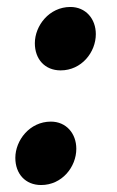

<svg xmlns="http://www.w3.org/2000/svg" viewBox="-20 -519 337 551"><path d="M154 -317C214 -317 255 -369 255 -421C255 -465 226 -499 182 -499C121 -499 80 -445 80 -395C80 -349 109 -317 154 -317ZM98 12C158 12 199 -40 199 -92C199 -136 170 -170 126 -170C65 -170 24 -116 24 -66C24 -20 53 12 98 12Z"/></svg>

Font: Source Sans Pro
Style: Bold Italic
Weight: 700
Italic angle: -11°
Designer: Paul D. Hunt
Foundry: Adobe Systems Incorporated
Version: Version 3.006;hotconv 1.0.111;makeotfexe 2.5.65597